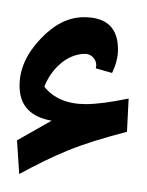

<svg xmlns="http://www.w3.org/2000/svg" viewBox="-20 -735 168 220"><path d="M108.4 -651.4C112.8 -660.6 115.2 -669.4 115.2 -678.2C115.2 -703.1 102.1 -715.3 76.2 -715.3C58.6 -715.3 42 -707 26.4 -690.4C10.3 -673.3 2.4 -655.8 2.4 -636.7C2.4 -614.3 14.6 -601.1 39.1 -596.7L-0.5 -574.2L2 -535.6C21 -545.9 39.6 -555.2 57.6 -562.5C75.2 -569.8 97.7 -576.7 125.5 -584L127.4 -622.1C106.4 -617.7 90.3 -615.7 78.1 -615.7C57.1 -615.7 41 -622.6 30.8 -635.7C38.6 -655.8 56.6 -673.3 77.6 -673.3C85 -673.3 90.3 -666.5 90.3 -660.6L89.8 -656.7Z"/></svg>

Font: Noto Naskh Arabic
Style: Regular
Weight: 400
Designer: Monotype Design Team
Foundry: Monotype Imaging Inc.
Version: Version 1.07